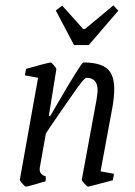

<svg xmlns="http://www.w3.org/2000/svg" viewBox="-20 -687 504 716"><path d="M355 -48 405 -39 401 -15 375 -8Q312 9 309 9Q305 9 295 -2Q285 -13 285 -17L340 -315Q344 -341 344 -350Q344 -397 302 -397Q295 -397 264 -353.5Q233 -310 166 -212L151 -189L129 -65Q128 -61 128 -55Q128 -36 151 -29L150 -11Q137 -7 109 1Q81 9 77 9Q73 9 63.5 -2Q54 -13 54 -17L122 -397L73 -406L77 -430Q104 -438 130.5 -445Q157 -452 169 -454Q172 -454 181.5 -443Q191 -432 190 -428L162 -254H167L187 -288Q283 -454 291 -454Q352 -454 379 -431.5Q406 -409 406 -355Q406 -327 400 -291ZM188 -648 212 -666 290 -579H297L403 -667L421 -647L311 -519H256Z"/></svg>

Font: Grenze Light
Style: Italic
Weight: 300
Italic angle: -10°
Designer: Renata Polastri
Foundry: Omnibus-Type
Version: Version 1.002; ttfautohint (v1.8)